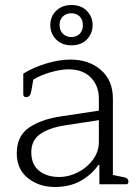

<svg xmlns="http://www.w3.org/2000/svg" viewBox="-20 -736 558 767"><path d="M181 -636Q181 -670 204.5 -693Q228 -716 266 -716Q304 -716 327 -692.5Q350 -669 350 -636Q350 -602 327 -578.5Q304 -555 266 -555Q227 -555 204 -578.5Q181 -602 181 -636ZM311 -636Q311 -658 298 -670.5Q285 -683 265 -683Q245 -683 231.5 -670.5Q218 -658 218 -636Q218 -614 231.5 -601Q245 -588 265 -588Q285 -588 298 -600.5Q311 -613 311 -636ZM47 -124Q47 -192 95 -225.5Q143 -259 223 -271L375 -294V-342Q375 -393 343 -426Q311 -459 254 -459Q222 -459 181 -447Q140 -435 113 -418L105 -372Q101 -348 85 -348Q73 -348 73 -359V-442Q112 -466 163.5 -482Q215 -498 262 -498Q335 -498 383 -456.5Q431 -415 431 -342V-37L470 -29Q483 -27 488 -22.5Q493 -18 493 -10Q493 0 484 0H377V-77H373Q345 -37 301.5 -13Q258 11 199 11Q136 11 91.5 -24.5Q47 -60 47 -124ZM375 -170V-256L238 -235Q175 -225 140 -200Q105 -175 105 -128Q105 -79 136 -54Q167 -29 216 -29Q255 -29 292 -48Q329 -67 352 -99Q375 -131 375 -170Z"/></svg>

Font: Maitree Light
Style: Regular
Weight: 300
Designer: CadsonDemak Team
Foundry: CadsonDemak
Version: Version 1.001